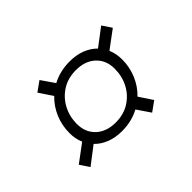

<svg xmlns="http://www.w3.org/2000/svg" viewBox="-81 -598 682 682"><g transform="rotate(-45 260.0 -256.5)"><path d="M44.5 -127.5 111 -177Q100.5 -201 100.5 -230Q100.5 -269 115 -303Q129.5 -337 155.5 -362L121.5 -412.5L158.5 -439L193 -389Q232.5 -410 280.5 -410Q314 -410 340.2 -399.8Q366.5 -389.5 384.5 -371L450.5 -421L474 -386L407.5 -336.5Q418 -312 418 -283Q418 -244.5 403.5 -210.2Q389 -176 363 -151L396.5 -100.5L359.5 -74L325.5 -124Q286 -103 238 -103Q204.5 -103 178 -113.5Q151.5 -124 134 -142.5L68 -92ZM243.5 -140.5Q283.5 -140.5 313.2 -159.2Q343 -178 359.5 -209.2Q376 -240.5 376 -278.5Q376 -321 348.5 -346.8Q321 -372.5 275 -372.5Q235 -372.5 205.2 -353.8Q175.5 -335 158.8 -303.8Q142 -272.5 142 -234.5Q142 -192 169.8 -166.2Q197.5 -140.5 243.5 -140.5Z"/></g></svg>

Font: Newsreader 6pt Light
Style: Italic
Weight: 300
Italic angle: -17°
Designer: Hugues Gentile
Foundry: Production Type
Version: Version 1.003; ttfautohint (v1.8.3)